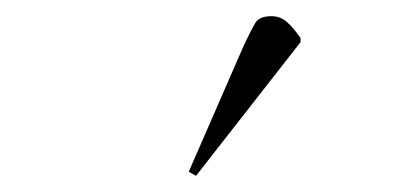

<svg xmlns="http://www.w3.org/2000/svg" viewBox="-20 -788 513 237"><path d="M222 -571 213 -576 281 -732Q290 -751 295 -759.5Q300 -768 315 -768Q326 -768 334 -761Q342 -754 351 -741V-736Z"/></svg>

Font: Display Extralight
Style: Italic
Weight: 200
Italic angle: -2°
Designer: Latin by Veronika Burian and Jose Scaglione. Greek by Irene Vlachou. Cyrillic by Vera Evstafieva
Foundry: TypeTogether
Version: Version 3.002